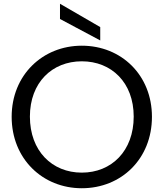

<svg xmlns="http://www.w3.org/2000/svg" viewBox="-20 -992 870 1021"><path d="M415 9C625 9 788 -147 788 -371C788 -593 625 -749 415 -749C207 -749 42 -593 42 -371C42 -147 207 9 415 9ZM139 -372C139 -553 257 -666 415 -666C573 -666 691 -553 691 -372C691 -189 573 -74 415 -74C257 -74 139 -189 139 -372ZM299 -891 513 -777V-848L299 -972Z"/></svg>

Font: Malmofest
Style: Regular
Weight: 400
Designer: Jonny Pinhorn (Poppins), Kolossal
Version: Version 1.004;Glyphs 3.1.2 (3151)